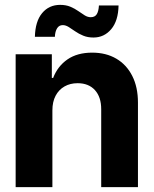

<svg xmlns="http://www.w3.org/2000/svg" viewBox="-20 -769 631 789"><path d="M195.3 -315.2V0H44.3V-545.9H193V-448.8H198.4Q216.9 -497 257.3 -524.9Q297.7 -552.7 358.8 -552.7Q415.7 -552.7 458 -527.9Q500.2 -503.1 523.5 -457Q546.9 -410.9 546.9 -347.3V0H395.9V-320.3Q395.9 -370.2 370.1 -398.7Q344.3 -427.1 298.8 -427.1Q268.5 -427.1 245.1 -413.8Q221.7 -400.5 208.5 -375.6Q195.3 -350.8 195.3 -315.2ZM364.1 -614.8Q340.3 -614.8 321.9 -622.5Q303.5 -630.1 288.9 -640.3Q274.3 -650.6 262 -658.2Q249.6 -665.8 237.9 -665.8Q222.6 -665.8 214.5 -652.6Q206.4 -639.4 205.5 -617.8H123.4Q124.9 -681.2 153.1 -715.1Q181.3 -749 227 -749Q250.8 -749 268.9 -741.5Q287.1 -733.9 301.4 -723.7Q315.7 -713.5 328.1 -705.9Q340.4 -698.3 352.9 -698.3Q370.1 -698.3 377.7 -710.7Q385.3 -723 386.5 -746.5H467.2Q466 -683.4 437 -649.1Q408 -614.8 364.1 -614.8Z"/></svg>

Font: Inter Tight
Style: Regular
Weight: 400
Designer: Rasmus Andersson
Foundry: rsms
Version: Version 3.002